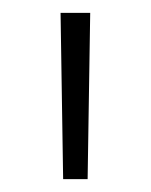

<svg xmlns="http://www.w3.org/2000/svg" viewBox="-20 -720 234 298"><path d="M78 -442 74 -700H120L116 -442Z"/></svg>

Font: Modern
Style: Regular
Weight: 300
Designer: Julieta Ulanovsky
Foundry: Julieta Ulanovsky
Version: Version 8.000